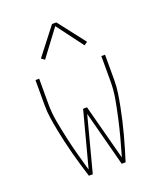

<svg xmlns="http://www.w3.org/2000/svg" viewBox="-138 -835 776 923"><g transform="rotate(-20 250.0 -373.0)"><path d="M156 0Q146 -32 136.5 -64Q127 -96 118.5 -128Q110 -160 102.5 -192.5Q95 -225 88.5 -258Q82 -291 77 -324Q72 -357 72 -390V-520H91V-390Q91 -344 99.5 -298Q108 -252 118 -207Q128 -162 140 -117.5Q152 -73 165 -28L240 -312H260L335 -28Q348 -73 360 -117.5Q372 -162 382 -207Q392 -252 400.5 -298Q409 -344 409 -390V-520H428V-390Q428 -357 423 -324Q418 -291 411.5 -258Q405 -225 397.5 -192.5Q390 -160 381.5 -128Q373 -96 363.5 -64Q354 -32 344 0H324L250 -282L176 0ZM149 -596 132 -608 239 -746H261L368 -608L351 -596L250 -731Z"/></g></svg>

Font: Zed Mono Thin
Style: Regular
Weight: 100
Monospace: yes
Designer: Belleve Invis
Foundry: Belleve Invis
Version: Version 1.0.0; ttfautohint (v1.8.4)